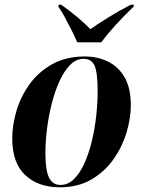

<svg xmlns="http://www.w3.org/2000/svg" viewBox="-20 -786 607 816"><path d="M234 10Q143 10 87.5 -41.5Q32 -93 32 -198Q32 -254 50 -315Q68 -376 106 -428.5Q144 -481 202.5 -513.5Q261 -546 341 -546Q394 -546 438.5 -524.5Q483 -503 509.5 -457.5Q536 -412 536 -338Q536 -284 518 -223.5Q500 -163 463 -110Q426 -57 369 -23.5Q312 10 234 10ZM237 0Q269 0 294.5 -25Q320 -50 339 -92.5Q358 -135 370.5 -187Q383 -239 389 -294Q395 -349 395 -399Q395 -477 382 -506.5Q369 -536 335 -536Q304 -536 278.5 -510.5Q253 -485 233.5 -442.5Q214 -400 200.5 -347.5Q187 -295 180 -240Q173 -185 173 -136Q173 -62 188.5 -31Q204 0 237 0ZM308 -606Q299 -628 284.5 -657Q270 -686 255 -713.5Q240 -741 228 -758L229 -766H240Q281 -737 311.5 -711Q342 -685 364 -662Q394 -683 440.5 -712Q487 -741 536 -766H549L548 -758Q510 -722 473.5 -682Q437 -642 410 -606Z"/></svg>

Font: Noto Serif Display SemiCondensed
Style: Bold Italic
Weight: 700
Width: 4
Italic angle: -12°
Designer: Monotype Design Team
Foundry: Monotype Imaging Inc.
Version: Version 2.009